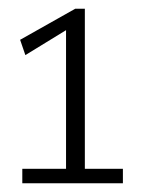

<svg xmlns="http://www.w3.org/2000/svg" viewBox="-20 -789 327 439"><path d="M31 -370V-403H131V-720L38 -663L26 -698L152 -769H174V-403H261V-370Z"/></svg>

Font: Georama SemiCondensed Light
Style: Regular
Weight: 300
Width: 4
Designer: Jean-Baptiste Levee
Foundry: Production Type
Version: Version 1.000